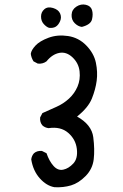

<svg xmlns="http://www.w3.org/2000/svg" viewBox="-20 -819 540 842"><path d="M219 2Q184 -4 154.5 -37Q125 -70 117 -120Q119 -136 129 -147Q143 -159 164 -157L184 -147Q196 -112 215 -91Q234 -70 257.5 -75Q281 -80 301.5 -102Q322 -124 317 -166Q312 -208 279 -236.5Q246 -265 193 -257Q177 -259 166 -269Q154 -283 156 -304L166 -323Q197 -337 227.5 -350.5Q258 -364 282.5 -386.5Q307 -409 320 -439.5Q333 -470 329 -506Q325 -542 298 -567.5Q271 -593 240 -587Q209 -581 184 -550Q168 -538 146 -540L127 -550Q117 -566 115 -583Q117 -599 135.5 -619Q154 -639 193 -653.5Q232 -668 278.5 -661Q325 -654 358.5 -619.5Q392 -585 400.5 -544Q409 -503 404 -465Q399 -427 383 -387Q367 -347 318 -308Q382 -272 389 -217.5Q396 -163 391 -120.5Q386 -78 355.5 -47Q325 -16 291.5 -6Q258 4 219 2ZM195 -697Q183 -701 171.5 -714Q160 -727 160 -746.5Q160 -766 174.5 -778.5Q189 -791 212.5 -784Q236 -777 243.5 -760Q251 -743 243.5 -726Q236 -709 224.5 -702Q213 -695 195 -697ZM339 -701Q322 -703 307.5 -717.5Q293 -732 294 -754.5Q295 -777 315 -790Q335 -803 356.5 -798Q378 -793 383.5 -775Q389 -757 383.5 -734Q378 -711 339 -701Z"/></svg>

Font: NaniFont Regular
Style: Regular
Weight: 400
Designer: Nanigashitei
Version: Version 1.036